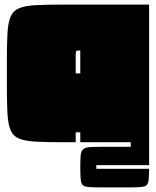

<svg xmlns="http://www.w3.org/2000/svg" viewBox="-20 -620 680 837"><path d="M630 -600V0H330V-43H310V0H255Q182 0 135.5 -2.5Q89 -5 63 -16Q37 -27 26 -53Q15 -79 12.5 -125.5Q10 -172 10 -245V-355Q10 -428 12.5 -474.5Q15 -521 26 -547Q37 -573 63 -584Q89 -595 135.5 -597.5Q182 -600 255 -600ZM310 -300H330V-400Q315 -400 312.5 -397.5Q310 -395 310 -380ZM330 115Q330 79 331.5 59.5Q333 40 341.5 31.5Q350 23 369.5 21.5Q389 20 425 20H550V0H630V100H400V116H630Q630 156 626.5 173Q623 190 606 193.5Q589 197 548 197H412Q371 197 354 193.5Q337 190 333.5 173Q330 156 330 115Z"/></svg>

Font: Badeen Display
Style: Regular
Weight: 400
Version: Version 1.000; ttfautohint (v1.8.4.7-5d5b)